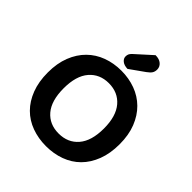

<svg xmlns="http://www.w3.org/2000/svg" viewBox="-227 -983 1149 1149"><g transform="rotate(45 348.0 -408.5)"><path d="M652 -304Q652 -226 629 -166Q606 -106 565.5 -65.5Q525 -25 469 -4.5Q413 16 348 16Q283 16 227 -4.5Q171 -25 130.5 -65.5Q90 -106 67 -166Q44 -226 44 -304Q44 -382 67.5 -441.5Q91 -501 132 -541.5Q173 -582 228.5 -602.5Q284 -623 348 -623Q412 -623 467.5 -602.5Q523 -582 564 -541.5Q605 -501 628.5 -441.5Q652 -382 652 -304ZM519 -304Q519 -408 472.5 -462.5Q426 -517 348 -517Q271 -517 224.5 -463Q178 -409 178 -304Q178 -199 224 -145Q270 -91 348 -91Q426 -91 472.5 -145Q519 -199 519 -304ZM427 -833Q459 -833 477 -817.5Q495 -802 495 -779Q495 -762 487.5 -749.5Q480 -737 459 -722L366 -656Q337 -657 321 -670Q305 -683 305 -701Q305 -712 309 -721Q313 -730 324 -740Z"/></g></svg>

Font: Baloo 2 SemiBold
Style: Regular
Weight: 600
Designer: Sarang Kulkarni and Ek Type
Foundry: Ek Type
Version: Version 1.640;hotconv 1.0.111;makeotfexe 2.5.65597; ttfautoh